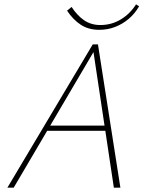

<svg xmlns="http://www.w3.org/2000/svg" viewBox="-20 -862 666 882"><path d="M503 0 407 -639H419L43 0H14L406 -658H430L533 0ZM180 -261 193 -285H472L479 -261ZM436 -725Q387 -725 351.5 -748Q316 -771 288 -813L309 -830Q335 -790 367 -768.5Q399 -747 441 -747Q492 -747 534.5 -772.5Q577 -798 605 -842L619 -833Q600 -800 572 -776Q544 -752 509.5 -738.5Q475 -725 436 -725Z"/></svg>

Font: Ysabeau Infant Thin
Style: Italic
Weight: 250
Italic angle: -12°
Designer: Christian Thalmann (Catharsis Fonts)
Version: Version 2.001;gftools[0.9.30]; featfreeze: ss01,ss02,lnum